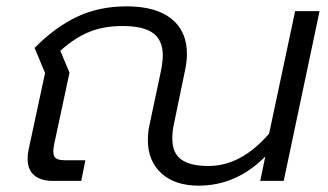

<svg xmlns="http://www.w3.org/2000/svg" viewBox="-20 -570 1034 605"><path d="M446 -128Q446 -155 451 -176L486 -341Q493 -376 493 -395Q493 -443 462.5 -465.5Q432 -488 366 -488Q308 -488 262.5 -470Q217 -452 170 -410L199 -341L151 -117Q148 -102 148 -93Q148 -77 156.5 -71Q165 -65 186 -65H249L236 0H146Q108 0 87.5 -18Q67 -36 67 -69Q67 -83 70 -98L122 -340L89 -419Q153 -484 222.5 -517Q292 -550 379 -550Q471 -550 520 -511Q569 -472 569 -400Q569 -375 563 -348L528 -179Q523 -158 523 -133Q523 -88 551 -67.5Q579 -47 637 -47Q740 -47 828 -149L910 -535H987L874 0H800L816 -77Q725 15 606 15Q531 15 488.5 -24Q446 -63 446 -128Z"/></svg>

Font: Prompt Light
Style: Italic
Weight: 300
Italic angle: -12°
Designer: Katatrad Team
Foundry: CadsonDemak
Version: Version 1.000